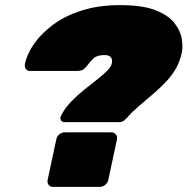

<svg xmlns="http://www.w3.org/2000/svg" viewBox="-20 -730 732 750"><path d="M231 -253Q224 -253 219.5 -258.5Q215 -264 216 -271Q216 -273 217 -275Q218 -277 219 -279Q233 -307 256.5 -331.5Q280 -356 306.5 -377.5Q333 -399 357 -417.5Q381 -436 397.5 -452.5Q414 -469 417 -483Q419 -493 416.5 -500Q414 -507 407 -511Q400 -515 390 -515Q360 -515 346.5 -503Q333 -491 324 -478Q317 -468 308 -460.5Q299 -453 282 -453H96Q86 -453 80.5 -461.5Q75 -470 78 -484Q87 -522 115 -561.5Q143 -601 189.5 -635Q236 -669 301 -689.5Q366 -710 449 -710Q536 -710 586.5 -690.5Q637 -671 661 -640.5Q685 -610 690 -578.5Q695 -547 690 -523Q683 -491 668 -464Q653 -437 632 -414.5Q611 -392 588 -371.5Q565 -351 542.5 -332.5Q520 -314 501 -296Q497 -292 493.5 -289Q490 -286 487 -282Q474 -267 466 -260Q458 -253 445 -253ZM187 0Q176 0 170 -8Q164 -16 166 -27L200 -186Q202 -197 211.5 -205Q221 -213 232 -213H415Q426 -213 432.5 -205Q439 -197 437 -186L403 -27Q401 -16 391 -8Q381 0 370 0Z"/></svg>

Font: Rubik Black
Style: Italic
Weight: 900
Italic angle: -12°
Designer: Hubert and Fischer
Foundry: Hubert and Fischer
Version: Version 2.300;gftools[0.9.30]